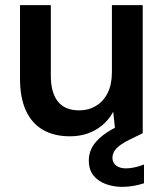

<svg xmlns="http://www.w3.org/2000/svg" viewBox="-20 -519 642 748"><path d="M252 12Q191 12 147.5 -13Q104 -38 81 -88Q58 -138 58 -212V-499H178V-224Q178 -158 205.5 -123.5Q233 -89 289 -89Q325 -89 354 -106.5Q383 -124 399.5 -157Q416 -190 416 -238V-499H536V0H430L421 -84Q398 -40 354 -14Q310 12 252 12ZM456 209Q422 209 392 198Q362 187 344 164.5Q326 142 326 106Q326 79 338.5 55.5Q351 32 380.5 8.5Q410 -15 461 -37L509 -57L536 0L483 26Q447 44 432.5 60.5Q418 77 418 95Q418 115 432.5 126Q447 137 471 137Q486 137 504.5 133Q523 129 541 122V195Q523 201 501 205Q479 209 456 209Z"/></svg>

Font: DM Sans 20pt SemiBold
Style: Regular
Weight: 600
Version: Version 4.004;gftools[0.9.30]